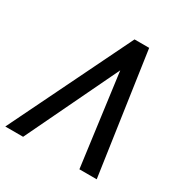

<svg xmlns="http://www.w3.org/2000/svg" viewBox="-189 -859 956 994"><g transform="rotate(30 289.0 -362.5)"><path d="M348 -549.5 84.5 0H-22L332 -725H419.5L524.5 0H421Z"/></g></svg>

Font: JuliaMono SemiBoldItalic
Style: Regular
Weight: 600
Italic angle: -9°
Monospace: yes
Designer: cormullion
Foundry: corm
Version: Version 0.049; ttfautohint (v1.8.4)